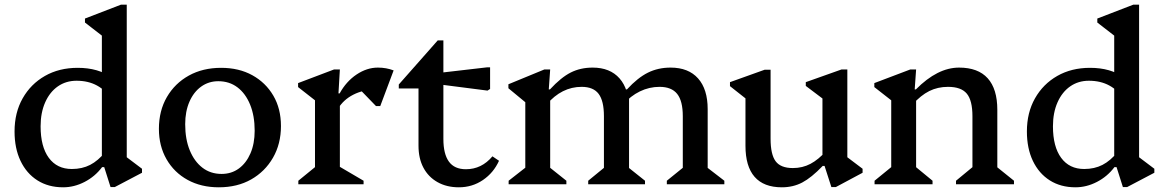

<svg xmlns="http://www.w3.org/2000/svg" viewBox="-20 -785 4958 818"><path d="M451 12 424 -73H414V-667L457 -600L342 -689V-706L495 -765H520V-85L479 -146L585 -66V-49L469 12ZM249 13Q186 13 139.5 -16.5Q93 -46 67.5 -99.5Q42 -153 42 -225Q42 -305 76.5 -366Q111 -427 171.5 -461.5Q232 -496 311 -496Q399 -496 455 -455V-361Q431 -400 393.5 -420.5Q356 -441 306 -441Q261 -441 226.5 -417Q192 -393 172.5 -349Q153 -305 153 -247Q153 -160 188 -112.5Q223 -65 286 -65Q330 -65 364 -82.5Q398 -100 429 -138V-73H415Q385 -33 340.5 -10Q296 13 249 13Z M912 13Q837 13 779.5 -18.5Q722 -50 689.5 -106.5Q657 -163 657 -236Q657 -313 691 -371.5Q725 -430 784.5 -463Q844 -496 922 -496Q998 -496 1055 -464.5Q1112 -433 1144.5 -377.5Q1177 -322 1177 -248Q1177 -172 1143 -113Q1109 -54 1050 -20.5Q991 13 912 13ZM924 -44Q966 -44 997.5 -67Q1029 -90 1047 -131.5Q1065 -173 1065 -228Q1065 -292 1045.5 -339.5Q1026 -387 991.5 -413Q957 -439 910 -439Q869 -439 837 -416Q805 -393 787 -351.5Q769 -310 769 -256Q769 -192 788.5 -144.5Q808 -97 842.5 -70.5Q877 -44 924 -44Z M1251 0V-15L1338 -86L1322 -58V-390L1365 -324L1250 -414V-431L1403 -489H1428L1422 -387H1428V-56L1413 -83L1529 -15V0ZM1420 -322 1413 -387H1427Q1455 -438 1499 -467.5Q1543 -497 1590 -497Q1626 -497 1657 -485L1600 -333H1582L1490 -428L1578 -403Q1527 -403 1485 -381.5Q1443 -360 1420 -322Z M1935 13Q1883 13 1844 -9Q1805 -31 1784 -70.5Q1763 -110 1763 -164V-467L1806 -408H1679V-425L1845 -613H1869V-193Q1869 -129 1892.5 -96.5Q1916 -64 1965 -64Q2032 -64 2078 -119L2106 -100Q2083 -49 2037.5 -18Q1992 13 1935 13ZM2057 -399 1847 -426V-474L2054 -498H2068V-406Z M2821 0V-15L2905 -83L2889 -55V-290Q2889 -355 2865 -385Q2841 -415 2790 -415Q2746 -415 2706 -395.5Q2666 -376 2635 -340V-404H2651Q2697 -454 2740.5 -475.5Q2784 -497 2837 -497Q2913 -497 2954 -451Q2995 -405 2995 -320V-53L2979 -82L3066 -15V0ZM2147 0V-15L2234 -83L2218 -55V-391L2261 -314L2146 -409V-426L2299 -489H2324L2318 -404H2324V-53L2309 -82L2393 -15V0ZM2486 0V-15L2569 -83L2553 -55V-290Q2553 -355 2530.5 -385Q2508 -415 2458 -415Q2373 -415 2309 -340V-404H2323Q2370 -455 2411.5 -476Q2453 -497 2505 -497Q2579 -497 2619.5 -451Q2660 -405 2660 -320V-53L2644 -82L2728 -15V0ZM2607 -292V-378H2660V-292Z M3311 13Q3234 13 3195 -31.5Q3156 -76 3156 -164V-401L3199 -332L3090 -418V-435L3238 -488H3263V-194Q3263 -127 3284.5 -98Q3306 -69 3358 -69Q3399 -69 3433 -87Q3467 -105 3500 -142V-78H3485Q3437 -28 3398 -7.5Q3359 13 3311 13ZM3522 12 3493 -78H3484V-402L3527 -333L3413 -419V-435L3565 -489H3590V-85L3549 -146L3655 -66V-49L3541 12Z M4053 0V-15L4139 -86L4123 -58V-290Q4123 -357 4099 -386Q4075 -415 4019 -415Q3975 -415 3939 -397Q3903 -379 3868 -340V-404H3882Q3974 -497 4066 -497Q4147 -497 4188 -451.5Q4229 -406 4229 -317V-56L4213 -85L4300 -15V0ZM3706 0V-15L3793 -86L3777 -56V-396L3820 -324L3705 -414V-431L3858 -489H3883L3877 -404H3883V-56L3868 -85L3953 -15V0Z M4764 12 4737 -73H4727V-667L4770 -600L4655 -689V-706L4808 -765H4833V-85L4792 -146L4898 -66V-49L4782 12ZM4562 13Q4499 13 4452.5 -16.5Q4406 -46 4380.5 -99.5Q4355 -153 4355 -225Q4355 -305 4389.5 -366Q4424 -427 4484.5 -461.5Q4545 -496 4624 -496Q4712 -496 4768 -455V-361Q4744 -400 4706.5 -420.5Q4669 -441 4619 -441Q4574 -441 4539.5 -417Q4505 -393 4485.5 -349Q4466 -305 4466 -247Q4466 -160 4501 -112.5Q4536 -65 4599 -65Q4643 -65 4677 -82.5Q4711 -100 4742 -138V-73H4728Q4698 -33 4653.5 -10Q4609 13 4562 13Z"/></svg>

Font: Platypi Light
Style: Regular
Weight: 400
Version: Version 1.200